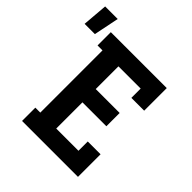

<svg xmlns="http://www.w3.org/2000/svg" viewBox="-307 -971 1124 1124"><g transform="rotate(45 254.5 -409.0)"><path d="M52 0V-110H93V-625H52V-735H515V-548H409V-625H225V-437H423V-327H225V-110H409V-187H515V0ZM-91 -661 -78 -818H26L-6 -661Z"/></g></svg>

Font: Iosevka Etoile Extrabold
Style: Regular
Weight: 800
Designer: Belleve Invis
Foundry: Belleve Invis
Version: Version 22.1.2; ttfautohint (v1.8.4)